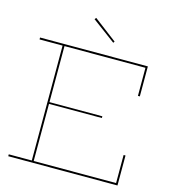

<svg xmlns="http://www.w3.org/2000/svg" viewBox="-135 -1066 1048 1175"><g transform="rotate(15 389.0 -478.5)"><path d="M719 -190V0H27V-12H173V-740H27V-752H710V-562H698V-740H185V-385H520V-374H185V-12H707V-190ZM474 -846 468 -837 320 -947 328 -957Z"/></g></svg>

Font: Hepta Slab Thin
Style: Regular
Weight: 250
Designer: Michael LaGattuta
Foundry: Michael LaGattuta
Version: Version 1.100; ttfautohint (v1.8) -l 8 -r 50 -G 200 -x 14 -D